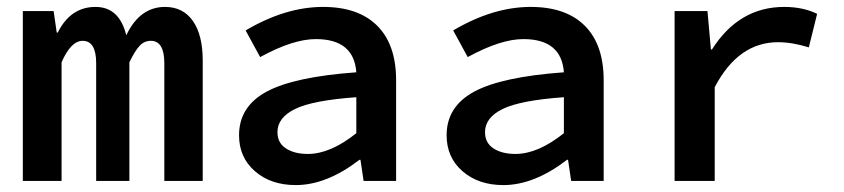

<svg xmlns="http://www.w3.org/2000/svg" viewBox="-20 -523 2440 555"><path d="M46 0V-491H135L144 -429H147Q184 -503 256 -503Q325 -503 345 -421Q384 -503 457 -503Q509 -503 537.5 -462.5Q566 -422 566 -348V0H455V-340Q455 -405 416 -405Q397 -405 383.5 -390.5Q370 -376 354 -343V0H258V-340Q258 -405 219 -405Q185 -405 158 -343V0Z M835 12Q763 12 717 -28Q671 -68 671 -132Q671 -215 750.5 -258Q830 -301 1010 -314Q1003 -410 893 -410Q827 -410 732 -358L690 -435Q805 -503 914 -503Q1016 -503 1070.5 -448.5Q1125 -394 1125 -291V0H1031L1022 -61H1019Q924 12 835 12ZM870 -78Q935 -78 1010 -138V-242Q884 -233 833 -208Q782 -183 782 -141Q782 -110 806.5 -94Q831 -78 870 -78Z M1435 12Q1363 12 1317 -28Q1271 -68 1271 -132Q1271 -215 1350.5 -258Q1430 -301 1610 -314Q1603 -410 1493 -410Q1427 -410 1332 -358L1290 -435Q1405 -503 1514 -503Q1616 -503 1670.5 -448.5Q1725 -394 1725 -291V0H1631L1622 -61H1619Q1524 12 1435 12ZM1470 -78Q1535 -78 1610 -138V-242Q1484 -233 1433 -208Q1382 -183 1382 -141Q1382 -110 1406.5 -94Q1431 -78 1470 -78Z M1930 0V-491H2025L2035 -380H2038Q2116 -503 2247 -503Q2301 -503 2342 -483L2318 -386Q2270 -401 2229 -401Q2114 -401 2046 -271V0Z"/></svg>

Font: TypoPRO Source Code Pro
Style: Regular
Weight: 600
Monospace: yes
Designer: Paul D. Hunt, Teo Tuominen
Foundry: Adobe Systems Incorporated
Version: Version 2.010;PS 1.0;hotconv 1.0.84;makeotf.lib2.5.63406